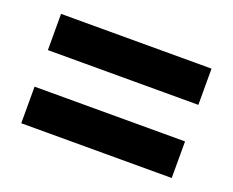

<svg xmlns="http://www.w3.org/2000/svg" viewBox="-64 -677 629 518"><g transform="rotate(20 250.5 -418.0)"><path d="M34 -471H466V-575H34ZM34 -261H466V-366H34Z"/></g></svg>

Font: Noto Sans Malayalam UI Condensed
Style: Bold
Weight: 700
Width: 3
Designer: Jelle Bosma - Monotype Design Team
Foundry: Monotype Imaging Inc.
Version: Version 2.104